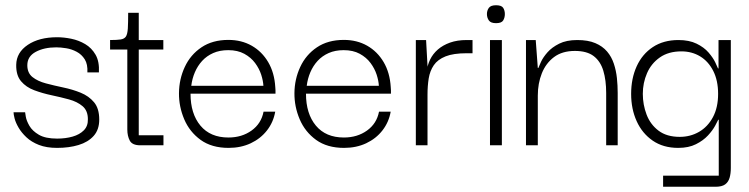

<svg xmlns="http://www.w3.org/2000/svg" viewBox="-20 -560 2888 740"><path d="M200.2 10Q159 10 129.8 -1.5Q100.7 -13 81.8 -30.9Q62.8 -48.8 51.7 -67.9Q40.5 -87 36.3 -103.2Q32.2 -119.3 32.2 -127.2H76.8Q76.8 -126.2 79.4 -110.5Q82 -94.8 93.3 -75.1Q104.7 -55.3 129.8 -40.6Q155 -25.8 200.3 -25.8Q232.5 -25.8 259.7 -33.5Q286.8 -41.2 303.2 -57.8Q319.5 -74.3 318.7 -100.8Q318.7 -133.3 298.3 -150.7Q278 -168 246 -176.8Q214 -185.5 178.9 -192.9Q143.8 -200.3 112.2 -212.1Q80.7 -223.8 61.2 -246.8Q41.7 -269.7 42.5 -310.3Q43.3 -357.7 87.1 -387.1Q130.8 -416.5 200.3 -416.5Q226.2 -416.5 254.8 -410.6Q283.5 -404.7 308.4 -390Q333.3 -375.3 348.4 -349Q363.5 -322.7 361.2 -281H316.8Q318.5 -312.2 306.7 -331.2Q294.8 -350.2 275.6 -360.4Q256.3 -370.7 235.1 -374.1Q213.8 -377.5 196.5 -377.5Q150 -377.5 117.7 -360.1Q85.3 -342.7 85.3 -308.5Q85.3 -278.8 105.3 -262.9Q125.3 -247 157 -238.6Q188.7 -230.2 223.9 -222.8Q259.2 -215.5 290.8 -202.7Q322.5 -189.8 342.5 -165.9Q362.5 -142 362.5 -99.2Q362.5 -60.2 341 -36.2Q319.5 -12.2 282.8 -1.1Q246.2 10 200.2 10Z M520.7 0Q489.8 0 480.2 -18Q470.7 -36 470.7 -60.8V-377H514.8V-38.7H610V0ZM404.3 -369V-405.7Q430.7 -405.7 445.1 -407.9Q459.5 -410.2 465.4 -419.4Q471.3 -428.7 472.7 -450.5Q474 -472.3 474 -510.7H514.8V-405.7H609.5V-369Z M861 10Q796 10 753.3 -20.8Q710.7 -51.7 690 -100.4Q669.3 -149.2 669.8 -201.2Q670.3 -255 692.2 -302Q714 -349 756.5 -377.6Q799 -406.2 860.2 -406.2Q910.8 -406.2 950.2 -383.8Q989.7 -361.3 1013.7 -320.5Q1037.7 -279.7 1041 -224.2Q1041.8 -219.2 1041.8 -212Q1041.8 -204.8 1041.8 -199H714.3Q714.3 -121.7 752.5 -75.8Q790.7 -30 860.5 -30Q912 -30 949.5 -56.8Q987 -83.7 995.8 -129.7H1040.8Q1033.7 -89 1009 -57.3Q984.3 -25.7 946.3 -7.8Q908.3 10 861 10ZM717.2 -229.2H995.2Q994.3 -248.3 986.8 -271.9Q979.2 -295.5 963.2 -317.1Q947.2 -338.7 921.5 -352.7Q895.8 -366.7 859.7 -366.7Q826.8 -366.7 801.8 -355.6Q776.8 -344.5 759.2 -325.4Q741.7 -306.3 731.1 -281.5Q720.5 -256.7 717.2 -229.2Z M1306 10Q1241 10 1198.3 -20.8Q1155.7 -51.7 1135 -100.4Q1114.3 -149.2 1114.8 -201.2Q1115.3 -255 1137.2 -302Q1159 -349 1201.5 -377.6Q1244 -406.2 1305.2 -406.2Q1355.8 -406.2 1395.2 -383.8Q1434.7 -361.3 1458.7 -320.5Q1482.7 -279.7 1486 -224.2Q1486.8 -219.2 1486.8 -212Q1486.8 -204.8 1486.8 -199H1159.3Q1159.3 -121.7 1197.5 -75.8Q1235.7 -30 1305.5 -30Q1357 -30 1394.5 -56.8Q1432 -83.7 1440.8 -129.7H1485.8Q1478.7 -89 1454 -57.3Q1429.3 -25.7 1391.3 -7.8Q1353.3 10 1306 10ZM1162.2 -229.2H1440.2Q1439.3 -248.3 1431.8 -271.9Q1424.2 -295.5 1408.2 -317.1Q1392.2 -338.7 1366.5 -352.7Q1340.8 -366.7 1304.7 -366.7Q1271.8 -366.7 1246.8 -355.6Q1221.8 -344.5 1204.2 -325.4Q1186.7 -306.3 1176.1 -281.5Q1165.5 -256.7 1162.2 -229.2Z M1582.7 0V-405.7H1622.2L1628.7 -288.8L1627.7 -202.2V0ZM1627.7 -195.8 1624.7 -283.8Q1627 -308.5 1637.7 -330.4Q1648.3 -352.3 1667.5 -369.1Q1686.7 -385.8 1714.5 -395.8Q1742.3 -405.7 1778.8 -405.7H1801.2V-354.8H1778.7Q1727.5 -354.8 1697.2 -342.7Q1666.8 -330.5 1651.9 -308.6Q1637 -286.7 1632.3 -257.7Q1627.7 -228.7 1627.7 -195.8Z M1868.5 0V-405.7H1914.3V0ZM1891.8 -470.7Q1871.5 -470.7 1864.1 -481.3Q1856.7 -492 1856.7 -505.8Q1856.7 -519.5 1864.1 -529.7Q1871.5 -539.8 1891.8 -539.8Q1913 -539.8 1919.4 -529.7Q1925.8 -519.5 1925.8 -505.8Q1925.8 -492 1919.4 -481.3Q1913 -470.7 1891.8 -470.7Z M2007.2 0V-405.7H2044.8L2052.8 -298H2054.8Q2057.3 -304.7 2065.3 -322Q2073.3 -339.3 2090.2 -358.5Q2107.2 -377.7 2135.2 -391.7Q2163.2 -405.7 2204.8 -405.7Q2246.5 -405.7 2274.4 -393.8Q2302.3 -382 2319.8 -361.5Q2337.2 -341 2345.9 -314.4Q2354.7 -287.8 2357.7 -259.1Q2360.7 -230.3 2360.7 -201.3V0H2316.3V-201.5Q2316.3 -251 2305.3 -287.4Q2294.3 -323.8 2268.2 -343.8Q2242.2 -363.7 2195.7 -363.7Q2146.8 -363.7 2115.3 -340Q2083.8 -316.3 2068.3 -277.4Q2052.8 -238.5 2052.8 -191.5V0Z M2535.7 159.8V117H2750.2V-98.5H2748.2Q2745.7 -92.7 2736.2 -75.2Q2726.8 -57.7 2708.7 -38Q2690.5 -18.3 2662.3 -4.2Q2634.2 10 2594 10Q2536.2 10 2495.6 -18Q2455 -46 2433.8 -93Q2412.5 -140 2412.5 -198.2Q2412.5 -257.2 2433.8 -304.3Q2455.2 -351.5 2496.2 -378.6Q2537.2 -405.7 2594.8 -405.7Q2636.2 -405.7 2664.8 -391.7Q2693.5 -377.7 2710.8 -357.7Q2728 -337.7 2736.4 -320.3Q2744.8 -303 2747.3 -296.3H2749.3V-405.7H2796.7V87.5Q2796.7 108.7 2792 125.1Q2787.3 141.5 2774.8 150.7Q2762.2 159.8 2738 159.8ZM2599.7 -32.5Q2640.7 -32.5 2674.2 -51.8Q2707.8 -71.2 2727.8 -108.5Q2747.7 -145.8 2747.7 -198.2Q2747.7 -249.7 2729 -286.6Q2710.3 -323.5 2678.4 -342.8Q2646.5 -362 2606.3 -362Q2556.3 -362 2523.1 -338.6Q2489.8 -315.2 2473.7 -277.8Q2457.5 -240.5 2457.5 -198.2Q2457.5 -156.7 2472 -118.5Q2486.5 -80.3 2518.1 -56.4Q2549.7 -32.5 2599.7 -32.5Z"/></svg>

Font: Darker Grotesque Light
Style: Regular
Weight: 300
Designer: Gabriel Lam
Foundry: TypeRant
Version: Version 1.000;gftools[0.9.28]